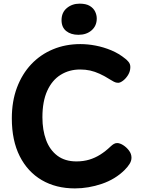

<svg xmlns="http://www.w3.org/2000/svg" viewBox="-20 -1025 792 1067"><path d="M677.1 -698.1Q683.1 -694.1 693.7 -681.9Q704.3 -669.8 704.3 -652.4Q704.3 -629.3 692.4 -609.4Q680.4 -589.4 664.3 -577.1Q648.2 -564.8 636.7 -564.8Q624.1 -564.8 613 -570.8Q601.9 -576.8 593.9 -581.8Q561.1 -602.6 533.9 -614.9Q506.7 -627.3 480.8 -633.1Q454.9 -638.8 425.1 -638.8Q365.1 -638.8 317.4 -609.4Q269.7 -580 242.7 -520.8Q215.7 -461.6 215.7 -373.1Q215.7 -302.4 236.1 -247Q256.6 -191.6 298.8 -159.8Q341.1 -128 404.7 -128Q443.2 -128 475.7 -137.7Q508.2 -147.4 537.5 -165.9Q566.8 -184.4 595 -211.4Q603.8 -219.7 612.3 -224.8Q620.8 -230 630.8 -230Q645.7 -230 664 -218.7Q682.3 -207.3 696.5 -188.8Q710.7 -170.2 710.7 -148.9Q710.7 -131.2 700.3 -114.5Q690 -97.8 673 -80.8Q621 -28.9 546.2 -3.4Q471.4 22 396.1 22Q291 22 212.3 -24Q133.6 -70 89.6 -157Q45.7 -244 45.7 -367Q45.7 -462 74.2 -538Q102.7 -614 153.7 -668Q204.8 -722 274.5 -751Q344.2 -780 426.7 -780Q467.7 -780 511.6 -771.6Q555.4 -763.2 598.2 -745.5Q640.9 -727.8 677.1 -698.1ZM415.9 -831.6Q374.1 -831.6 348.1 -852.4Q322 -873.2 322 -912.9Q322 -955.7 351.5 -980.2Q381 -1004.7 422.3 -1004.7Q458.6 -1004.7 479.3 -991.9Q500 -979.1 508.8 -960.3Q517.7 -941.6 517.7 -922.3Q517.7 -881.4 489.1 -856.5Q460.6 -831.6 415.9 -831.6Z"/></svg>

Font: Playpen Sans Thai
Style: Regular
Weight: 400
Designer: Sirin Gunkloy, Laura Meseguer, Veronika Burian, José Scaglione
Foundry: TypeTogether
Version: Version 2.000